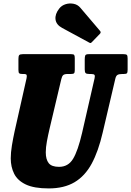

<svg xmlns="http://www.w3.org/2000/svg" viewBox="-20 -1060 750 1099"><path d="M331 -607.5 264 -324.5Q255 -286 248.5 -251Q242 -216 242 -188Q242 -147.5 258.8 -126.2Q275.5 -105 318 -105Q370.5 -105 398.2 -150.8Q426 -196.5 450 -300L521.5 -612.5Q524.5 -626 520.8 -631.2Q517 -636.5 500.5 -636.5H491Q475 -636.5 470 -641.8Q465 -647 465 -662.5V-719.5Q465 -736 468.2 -743Q471.5 -750 488 -750H686.5Q702 -750 706.2 -745.5Q710.5 -741 710.5 -725V-661Q710.5 -645 706.5 -640.8Q702.5 -636.5 688.5 -636.5H681Q662 -636.5 653 -631.5Q644 -626.5 640 -609L567.5 -300Q543 -194 504.8 -123.2Q466.5 -52.5 406.8 -17Q347 18.5 259 18.5Q175 18.5 127.8 -4Q80.5 -26.5 61 -65.5Q41.5 -104.5 41.5 -153.5Q41.5 -186.5 48.2 -227.5Q55 -268.5 63.5 -307.5L132 -612Q134.5 -625 132.5 -630.8Q130.5 -636.5 115 -636.5H109Q95 -636.5 90.2 -640.2Q85.5 -644 85.5 -660.5V-722.5Q85.5 -739 90 -744.5Q94.5 -750 110.5 -750H387.5Q401 -750 404.5 -745.5Q408 -741 408 -727V-658.5Q408 -645 404 -640.8Q400 -636.5 386 -636.5H367.5Q349.5 -636.5 342.2 -630.5Q335 -624.5 331 -607.5ZM319 -1011Q333 -1029 355.8 -1036Q378.5 -1043 401.8 -1038.2Q425 -1033.5 440 -1015.5L551.5 -884.5Q560.5 -875.5 552 -866.5L506 -819Q501.5 -814.5 499 -813.8Q496.5 -813 491 -816L336 -900Q301.5 -918.5 297.8 -948.8Q294 -979 319 -1011Z"/></svg>

Font: Besley* Condensed Heavy
Style: Italic
Weight: 800
Width: 3
Italic angle: -13°
Designer: Owen Earl
Foundry: indestructible type*
Version: Version 3.000; ttfautohint (v1.8.3)